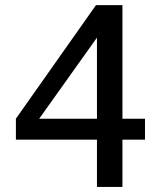

<svg xmlns="http://www.w3.org/2000/svg" viewBox="-20 -741 630 761"><path d="M554.7 -187.5H465.3V0H364.3V-187.5H43V-270.5L360.4 -720.7H465.3V-270.5H554.7ZM364.3 -591.8 135.3 -270.5H364.3Z"/></svg>

Font: Kanchenjunga Medium
Style: Regular
Weight: 500
Version: Version 2.001